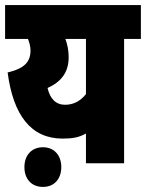

<svg xmlns="http://www.w3.org/2000/svg" viewBox="-20 -642 574 755"><path d="M534 -622H0V-489H90C96 -474 100 -458 100 -444C100 -399 77 -373 10 -357C32 -189 102 -97 226 -97C263 -97 290 -101 318 -117V0H468V-489H534ZM167 -296C218 -319 250 -355 250 -417C250 -444 245 -468 237 -489H318V-272C296 -244 268 -230 236 -230C200 -230 177 -253 167 -296ZM76 15C76 61 103 93 149 93C194 93 221 61 221 15C221 -30 194 -63 149 -63C103 -63 76 -30 76 15Z"/></svg>

Font: Noto Sans Devanagari ExtraCondensed Black
Style: Regular
Weight: 900
Width: 2
Designer: Jelle Bosma - Monotype Design Team
Foundry: Monotype Imaging Inc.
Version: Version 2.004